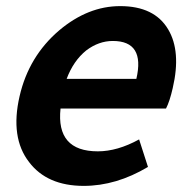

<svg xmlns="http://www.w3.org/2000/svg" viewBox="-20 -594 621 628"><path d="M75 -64Q13 -144 44 -279Q74 -410 174 -495Q268 -574 373 -574Q485 -574 530 -498Q573 -426 545 -306Q535 -262 523 -239H178Q163 -99 300 -99Q364 -99 435 -138L464 -48Q360 14 254 14Q134 14 75 -64ZM426 -336Q455 -460 349 -460Q303 -460 262 -429Q220 -395 198 -336Z"/></svg>

Font: KaiGen Gothic CN Bold
Style: Bold
Weight: 700
Designer: Ryoko NISHIZUKA  (kana & ideographs); Paul D. Hunt (Latin, Greek & Cyrillic); Wenlong ZHANG  (bopomofo); Sandoll Communi
Foundry: Adobe Systems Incorporated
Version: Version 1.002.20150501